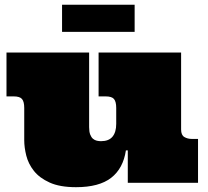

<svg xmlns="http://www.w3.org/2000/svg" viewBox="-20 -755 858 793"><path d="M728 -220.2Q728 -196.8 741.5 -189Q754.9 -181.2 772 -181.2H797.9V0H507.8V-133.8H500Q488.8 -59.1 439 -20.5Q389.2 18.1 293.9 18.1Q227.1 18.1 185.1 -1Q143.1 -20 120.1 -49.1Q97.2 -78.1 88.6 -112.1Q80.1 -146 80.1 -175.8V-309.1Q80.1 -335 71 -345.9Q62 -356.9 36.1 -356.9H6.8V-538.1H348.1V-230Q348.1 -210.9 352.5 -199.5Q356.9 -188 364 -181.9Q371.1 -175.8 380.1 -173.8Q389.2 -171.9 397 -171.9Q429.2 -171.9 444.6 -190.4Q460 -209 460 -243.2V-309.1Q460 -335 450.9 -345.9Q441.9 -356.9 416 -356.9H387.2V-538.1H728ZM236.3 -735.4H536.1V-623.5H236.3Z"/></svg>

Font: Ultra
Style: Regular
Weight: 400
Designer: Astigmatic (AOETI)
Foundry: Astigmatic (AOETI)
Version: Version 1.001